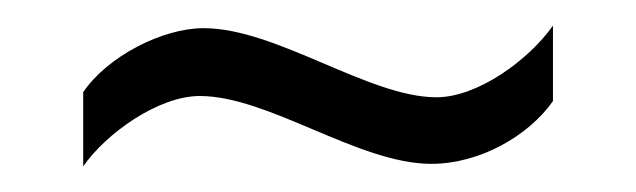

<svg xmlns="http://www.w3.org/2000/svg" viewBox="-20 -410 497 150"><path d="M412 -331V-390C393 -363 353 -334 321 -334C268 -334 196 -388 139 -388C107 -388 64 -366 45 -338V-280C63 -306 104 -335 136 -335C190 -335 260 -282 317 -282C355 -282 393 -304 412 -331Z"/></svg>

Font: Stint Ultra Condensed
Style: Regular
Weight: 400
Width: 1
Designer: Astigmatic (AOETI)
Foundry: Astigmatic (AOETI)
Version: Version 1.000